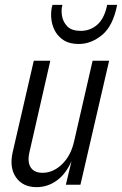

<svg xmlns="http://www.w3.org/2000/svg" viewBox="-20 -760 502 790"><path d="M131 10Q74 10 46 -30Q18 -70 32 -133L119 -510H187L101 -133Q92 -93 106.5 -71Q121 -49 155 -49Q199 -49 235.5 -84.5Q272 -120 285 -179L275 -99Q252 -45 214 -17.5Q176 10 131 10ZM251 0 274 -96H266L361 -510H429L311 0ZM304 -579Q265 -579 240.5 -595.5Q216 -612 204 -637Q192 -662 190.5 -690Q189 -718 196 -740H237Q231 -721 235 -695.5Q239 -670 257 -651.5Q275 -633 312 -633Q352 -633 381 -659Q410 -685 421 -740H462Q445 -653 400 -616Q355 -579 304 -579Z"/></svg>

Font: Instrument Sans Condensed
Style: Italic
Weight: 400
Width: 3
Italic angle: -13°
Designer: Rodrigo Fuenzalida
Foundry: fragTYPE
Version: Version 1.000;gftools[0.9.28]